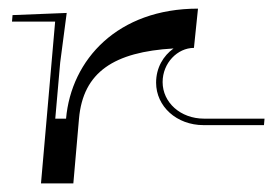

<svg xmlns="http://www.w3.org/2000/svg" viewBox="-20 -425 633 445"><path d="M134.6 -395 9.1 -390 7.8 -375H107.8L86.8 -134.5L75 0H150L163.1 -150C172.6 -258 244.2 -304.6 382.2 -312.7C358.6 -295.7 341.8 -268.1 341.8 -233.5C341.8 -178.4 389.3 -135 451.8 -135H591.8L593.1 -150H453.1C398.4 -150 356.9 -187.4 356.9 -234.8C356.9 -279.1 391.5 -314 429.5 -314L438.9 -405C252.9 -405 145.1 -287 133.1 -150H108.1L119.5 -280Z"/></svg>

Font: Galberik
Style: Regular
Weight: 400
Designer: Gluk
Foundry: Gluk
Version: Version 0.50